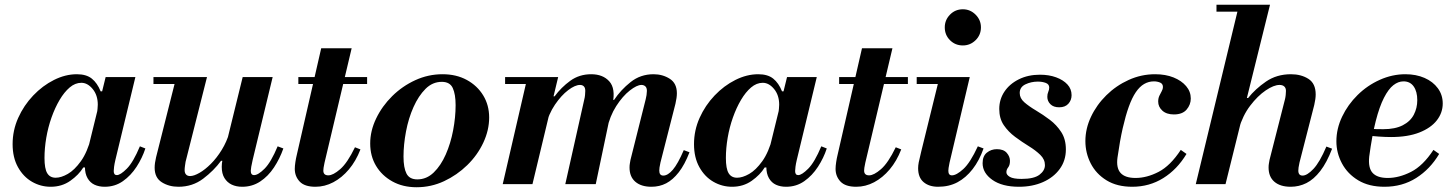

<svg xmlns="http://www.w3.org/2000/svg" viewBox="-20 -774 6103 807"><path d="M193 11Q151 11 114.5 -10Q78 -31 55.5 -71.5Q33 -112 33 -168Q33 -226 56.5 -278.5Q80 -331 119.5 -372.5Q159 -414 207 -438Q255 -462 303 -462Q343 -462 366 -443.5Q389 -425 403 -390H410L388 -299Q389 -309 390 -317.5Q391 -326 391 -334Q391 -374 369.5 -400Q348 -426 322 -426Q296 -426 273 -406.5Q250 -387 230.5 -354Q211 -321 196.5 -280Q182 -239 174.5 -195Q167 -151 167 -110Q167 -65 178.5 -46Q190 -27 214 -27Q237 -27 265 -43Q293 -59 320 -96.5Q347 -134 364 -199L337 -70H330Q311 -39 275.5 -14Q240 11 193 11ZM420 11Q396 11 377.5 2.5Q359 -6 348 -25Q337 -44 337 -73Q337 -86 339.5 -102Q342 -118 351 -153L424 -450H549L465 -102Q461 -85 459.5 -73Q458 -61 458 -55Q458 -38 471 -38Q486 -38 513 -65Q540 -92 568 -159L591 -150Q578 -110 554 -73Q530 -36 496.5 -12.5Q463 11 420 11Z M730 11Q690 11 660 -8Q630 -27 630 -69Q630 -88 636 -113L721 -450H850L760 -94Q759 -87 757.5 -77Q756 -67 756 -59Q756 -47 762 -40.5Q768 -34 779 -34Q795 -34 818.5 -47.5Q842 -61 866.5 -85.5Q891 -110 912 -144Q933 -178 945 -219L916 -98H909Q879 -57 834 -23Q789 11 730 11ZM625 -421V-450H795V-421ZM998 11Q973 11 954 2Q935 -7 923.5 -25.5Q912 -44 912 -73Q912 -86 915 -102Q918 -118 927 -153L1000 -450H1126L1042 -102Q1038 -85 1036 -73Q1034 -61 1034 -56Q1034 -38 1048 -38Q1065 -38 1092 -65Q1119 -92 1147 -159L1171 -150Q1156 -107 1131.5 -70Q1107 -33 1073.5 -11Q1040 11 998 11Z M1306 11Q1260 11 1239.5 -11Q1219 -33 1219 -64Q1219 -76 1221.5 -92.5Q1224 -109 1227 -121L1330 -571H1458L1344 -90Q1341 -77 1340 -69Q1339 -61 1339 -57Q1339 -37 1360 -37Q1380 -37 1410 -63Q1440 -89 1472 -155L1495 -146Q1476 -97 1446.5 -62Q1417 -27 1381 -8Q1345 11 1306 11ZM1234 -421V-450H1523V-421Z M1731 13Q1673 13 1629 -11.5Q1585 -36 1560.5 -77Q1536 -118 1536 -171Q1536 -224 1561 -276Q1586 -328 1628.5 -370Q1671 -412 1725.5 -437Q1780 -462 1840 -462Q1898 -462 1942 -438Q1986 -414 2011 -373Q2036 -332 2036 -280Q2036 -227 2011.5 -174.5Q1987 -122 1944 -80Q1901 -38 1846.5 -12.5Q1792 13 1731 13ZM1734 -20Q1773 -20 1803 -49Q1833 -78 1853.5 -124.5Q1874 -171 1884.5 -226Q1895 -281 1895 -332Q1895 -378 1883 -404Q1871 -430 1837 -430Q1798 -430 1768.5 -400.5Q1739 -371 1718 -324Q1697 -277 1686.5 -221.5Q1676 -166 1676 -116Q1676 -69 1688.5 -44.5Q1701 -20 1734 -20Z M2718 11Q2675 11 2650.5 -10Q2626 -31 2626 -70Q2626 -80 2627.5 -87.5Q2629 -95 2630 -102L2694 -357Q2696 -364 2697.5 -374.5Q2699 -385 2699 -392Q2699 -405 2692.5 -411Q2686 -417 2676 -417Q2657 -417 2627 -393.5Q2597 -370 2570 -328Q2543 -286 2531 -230L2554 -354H2561Q2589 -396 2630.5 -429Q2672 -462 2727 -462Q2765 -462 2795 -443Q2825 -424 2825 -382Q2825 -364 2819 -338L2756 -91Q2753 -78 2752 -70Q2751 -62 2751 -57Q2751 -36 2768 -36Q2787 -36 2808 -60.5Q2829 -85 2854 -143L2878 -134Q2858 -82 2833 -50Q2808 -18 2780 -3.5Q2752 11 2718 11ZM2093 0 2197 -450H2326L2218 0ZM2356 0 2436 -357Q2438 -364 2439 -374.5Q2440 -385 2440 -392Q2440 -405 2434 -411Q2428 -417 2418 -417Q2397 -417 2368 -395Q2339 -373 2312.5 -334Q2286 -295 2273 -243L2304 -369H2311Q2339 -407 2377 -434.5Q2415 -462 2465 -462Q2514 -462 2541 -432Q2568 -402 2555 -338L2484 0ZM2103 -421V-450H2314V-421Z M3057 11Q3015 11 2978.5 -10Q2942 -31 2919.5 -71.5Q2897 -112 2897 -168Q2897 -226 2920.5 -278.5Q2944 -331 2983.5 -372.5Q3023 -414 3071 -438Q3119 -462 3167 -462Q3207 -462 3230 -443.5Q3253 -425 3267 -390H3274L3252 -299Q3253 -309 3254 -317.5Q3255 -326 3255 -334Q3255 -374 3233.5 -400Q3212 -426 3186 -426Q3160 -426 3137 -406.5Q3114 -387 3094.5 -354Q3075 -321 3060.5 -280Q3046 -239 3038.5 -195Q3031 -151 3031 -110Q3031 -65 3042.5 -46Q3054 -27 3078 -27Q3101 -27 3129 -43Q3157 -59 3184 -96.5Q3211 -134 3228 -199L3201 -70H3194Q3175 -39 3139.5 -14Q3104 11 3057 11ZM3284 11Q3260 11 3241.5 2.5Q3223 -6 3212 -25Q3201 -44 3201 -73Q3201 -86 3203.5 -102Q3206 -118 3215 -153L3288 -450H3413L3329 -102Q3325 -85 3323.5 -73Q3322 -61 3322 -55Q3322 -38 3335 -38Q3350 -38 3377 -65Q3404 -92 3432 -159L3455 -150Q3442 -110 3418 -73Q3394 -36 3360.5 -12.5Q3327 11 3284 11Z M3579 11Q3533 11 3512.5 -11Q3492 -33 3492 -64Q3492 -76 3494.5 -92.5Q3497 -109 3500 -121L3603 -571H3731L3617 -90Q3614 -77 3613 -69Q3612 -61 3612 -57Q3612 -37 3633 -37Q3653 -37 3683 -63Q3713 -89 3745 -155L3768 -146Q3749 -97 3719.5 -62Q3690 -27 3654 -8Q3618 11 3579 11ZM3507 -421V-450H3796V-421Z M3923 11Q3885 11 3862 -8.5Q3839 -28 3839 -67Q3839 -78 3841.5 -91.5Q3844 -105 3852 -137L3929 -450H4056L3971 -90Q3968 -76 3967 -68Q3966 -60 3966 -56Q3966 -37 3981 -37Q4000 -37 4029 -63.5Q4058 -90 4090 -159L4114 -150Q4096 -99 4068 -63Q4040 -27 4004.5 -8Q3969 11 3923 11ZM3833 -421V-450H4011V-421ZM4027 -583Q3995 -583 3973 -605Q3951 -627 3951 -659Q3951 -690 3973 -712.5Q3995 -735 4027 -735Q4058 -735 4080.5 -712.5Q4103 -690 4103 -659Q4103 -627 4080.5 -605Q4058 -583 4027 -583Z M4263 11Q4192 11 4151 -18Q4110 -47 4110 -88Q4110 -118 4128 -132.5Q4146 -147 4170 -147Q4198 -147 4211.5 -131.5Q4225 -116 4225 -98Q4225 -80 4217.5 -70.5Q4210 -61 4210 -50Q4210 -39 4224.5 -30.5Q4239 -22 4274 -22Q4326 -22 4349 -39.5Q4372 -57 4372 -80Q4372 -104 4352.5 -123Q4333 -142 4304.5 -159.5Q4276 -177 4247 -198.5Q4218 -220 4199 -248Q4180 -276 4180 -316Q4180 -356 4201.5 -388.5Q4223 -421 4262 -440.5Q4301 -460 4351 -460Q4389 -460 4419 -449Q4449 -438 4466.5 -419Q4484 -400 4484 -374Q4484 -353 4470.5 -338Q4457 -323 4432 -323Q4408 -323 4395 -336Q4382 -349 4382 -367Q4382 -379 4386 -388Q4390 -397 4390 -406Q4390 -420 4375.5 -425.5Q4361 -431 4342 -431Q4314 -431 4290 -419.5Q4266 -408 4266 -383Q4266 -361 4285.5 -344Q4305 -327 4334.5 -309.5Q4364 -292 4392.5 -270.5Q4421 -249 4440.5 -219Q4460 -189 4460 -146Q4460 -99 4434 -63.5Q4408 -28 4363.5 -8.5Q4319 11 4263 11Z M4739 11Q4675 11 4631 -16Q4587 -43 4564.5 -87Q4542 -131 4542 -181Q4542 -233 4565.5 -283Q4589 -333 4630 -373.5Q4671 -414 4724 -438Q4777 -462 4835 -462Q4879 -462 4912.5 -448.5Q4946 -435 4965.5 -412Q4985 -389 4985 -360Q4985 -334 4967.5 -313.5Q4950 -293 4914 -293Q4883 -293 4865.5 -309Q4848 -325 4848 -347Q4848 -361 4853 -371.5Q4858 -382 4863 -391Q4868 -400 4868 -408Q4868 -422 4856 -427Q4844 -432 4830 -432Q4808 -432 4789 -421Q4770 -410 4754 -386.5Q4738 -363 4724.5 -325.5Q4711 -288 4699 -235.5Q4687 -183 4677 -112Q4671 -68 4690 -47Q4709 -26 4753 -26Q4800 -26 4849.5 -51.5Q4899 -77 4943 -144L4967 -127Q4928 -62 4869.5 -25.5Q4811 11 4739 11Z M5006 0 5188 -754H5318L5131 0ZM5405 11Q5361 11 5336.5 -10Q5312 -31 5312 -70Q5312 -80 5313.5 -87.5Q5315 -95 5316 -102L5381 -357Q5383 -365 5384 -375Q5385 -385 5385 -392Q5385 -404 5378 -410.5Q5371 -417 5358 -417Q5334 -417 5300 -394Q5266 -371 5234.5 -329.5Q5203 -288 5187 -232L5219 -362H5226Q5256 -400 5301 -431Q5346 -462 5406 -462Q5449 -462 5479.5 -442.5Q5510 -423 5510 -377Q5510 -359 5504 -333L5442 -91Q5439 -78 5438 -70Q5437 -62 5437 -57Q5437 -36 5455 -36Q5474 -36 5500.5 -64Q5527 -92 5555 -158L5579 -149Q5557 -91 5529.5 -55.5Q5502 -20 5471 -4.5Q5440 11 5405 11ZM5093 -725V-754H5306V-725Z M5799 11Q5734 11 5689 -16Q5644 -43 5620.5 -87Q5597 -131 5597 -180Q5597 -233 5621 -283.5Q5645 -334 5686 -374.5Q5727 -415 5779.5 -438.5Q5832 -462 5887 -462Q5932 -462 5967.5 -446.5Q6003 -431 6023.5 -403Q6044 -375 6044 -339Q6044 -300 6019 -268Q5994 -236 5945.5 -217Q5897 -198 5827 -198Q5803 -198 5775 -200Q5747 -202 5725 -205Q5703 -208 5697 -209L5702 -241Q5719 -234 5739.5 -232.5Q5760 -231 5794 -231Q5844 -231 5876 -247.5Q5908 -264 5922.5 -292Q5937 -320 5937 -353Q5937 -389 5922 -410.5Q5907 -432 5879 -432Q5857 -432 5836.5 -416Q5816 -400 5797 -363Q5778 -326 5762.5 -265.5Q5747 -205 5735 -116Q5730 -68 5749.5 -47Q5769 -26 5813 -26Q5860 -26 5910.5 -51.5Q5961 -77 6005 -144L6029 -127Q5991 -63 5932.5 -26Q5874 11 5799 11Z"/></svg>

Font: Libre Bodoni SemiBold
Style: Italic
Weight: 600
Italic angle: -13°
Version: Version 2.003